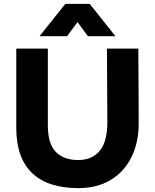

<svg xmlns="http://www.w3.org/2000/svg" viewBox="-20 -961 799 991"><path d="M532 -710H694L696 -326Q696 -225 658 -149Q620 -73 550 -31.5Q480 10 385 10Q227 10 145.5 -68Q64 -146 64 -301V-710H227V-314Q227 -219 268 -177Q309 -135 383 -135Q456 -135 495.5 -183.5Q535 -232 534 -335ZM576 -774H434L380 -847L326 -774H184L317 -941H443Z"/></svg>

Font: Livvic
Style: Bold
Weight: 700
Designer: Jacques Le Bailly, Baron von Fonthausen
Version: Version 1.001; ttfautohint (v1.8.2)